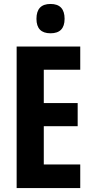

<svg xmlns="http://www.w3.org/2000/svg" viewBox="-20 -949 467 969"><path d="M385 0H64V-714H385V-597H201V-429H372V-312H201V-119H385ZM235 -929Q306 -929 306 -854Q306 -781 235 -781Q164 -781 164 -854Q164 -929 235 -929Z"/></svg>

Font: Noto Sans Thai ExtCond
Style: Bold
Weight: 700
Width: 2
Designer: Monotype Design Team
Foundry: Monotype Imaging Inc.
Version: Version 2.002; ttfautohint (v1.8.4.7-5d5b)